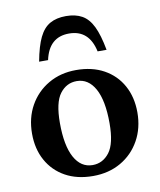

<svg xmlns="http://www.w3.org/2000/svg" viewBox="-79 -738 676 813"><g transform="rotate(-10 259.0 -331.5)"><path d="M256.5 12Q187.5 12 137.2 -16Q87 -44 59.5 -93.8Q32 -143.5 32 -209Q32 -277 61.5 -329.5Q91 -382 143 -412.2Q195 -442.5 262 -442.5Q331 -442.5 381.5 -414.5Q432 -386.5 459.5 -336.5Q487 -286.5 487 -221Q487 -153.5 457.5 -100.8Q428 -48 376 -18Q324 12 256.5 12ZM262 -34Q306 -34 334.5 -71.2Q363 -108.5 363 -196.5Q363 -294 334.8 -345Q306.5 -396 256.5 -396Q212.5 -396 184.2 -358.8Q156 -321.5 156 -233.5Q156 -136 184 -85Q212 -34 262 -34ZM259.5 -600Q173.5 -600 153 -504.5H114.5Q126.5 -569.5 144.5 -606.5Q162.5 -643.5 190.5 -659.2Q218.5 -675 259.5 -675Q300.5 -675 328.5 -659.2Q356.5 -643.5 374.5 -606.5Q392.5 -569.5 404.5 -504.5H366Q345.5 -600 259.5 -600Z"/></g></svg>

Font: Newsreader Text SemiBold
Style: Regular
Weight: 600
Designer: Hugues Gentile
Foundry: Production Type
Version: Version 1.001